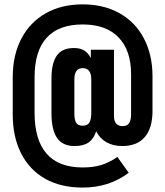

<svg xmlns="http://www.w3.org/2000/svg" viewBox="-20 -722 754 876"><path d="M38.1 -199.2V-370.1Q38.1 -470.7 77.6 -545.9Q117.2 -621.1 189 -661.6Q260.7 -702.1 357.4 -702.1Q453.1 -702.1 525.4 -661.6Q597.7 -621.1 636.7 -546.4Q675.8 -471.7 675.8 -374V-215.8Q675.8 -137.7 640.6 -96.7Q605.5 -55.7 538.1 -55.7Q496.1 -55.7 465.3 -73.2Q434.6 -90.8 418.9 -123Q407.2 -87.9 383.8 -71.8Q360.4 -55.7 320.3 -55.7Q265.6 -55.7 240.2 -92.8Q214.8 -129.9 214.8 -206.1V-364.3Q214.8 -432.6 238.8 -467.8Q262.7 -502.9 317.4 -502.9Q344.7 -502.9 363.3 -492.2Q381.8 -481.4 394.5 -457V-495.1H500V-192.4Q500 -168.9 510.7 -157.7Q521.5 -146.5 539.1 -146.5Q561.5 -146.5 569.8 -161.1Q578.1 -175.8 578.1 -202.1V-382.8Q578.1 -492.2 521 -551.3Q463.9 -610.4 357.4 -610.4Q248 -610.4 192.9 -549.8Q137.7 -489.3 137.7 -369.1V-209Q137.7 42 357.4 42Q406.2 42 442.4 30.8Q478.5 19.5 515.6 -5.9L567.4 66.4Q519.5 101.6 467.8 117.7Q416 133.8 357.4 133.8Q257.8 133.8 186.5 93.8Q115.2 53.7 76.7 -21.5Q38.1 -96.7 38.1 -199.2ZM396.5 -206.1V-359.4Q396.5 -411.1 357.4 -411.1Q319.3 -411.1 319.3 -359.4V-203.1Q319.3 -175.8 327.6 -162.1Q335.9 -148.4 357.4 -148.4Q379.9 -148.4 388.2 -163.6Q396.5 -178.7 396.5 -206.1Z"/></svg>

Font: Altinn-DIN Condensed
Style: DINCondensed-Bold
Weight: 700
Width: 3
Designer: Charles Nix
Foundry: Altinn
Version: Version 2.00